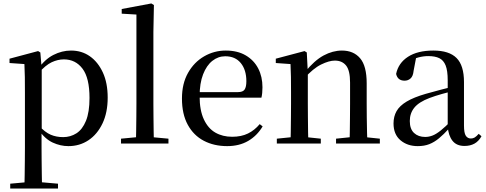

<svg xmlns="http://www.w3.org/2000/svg" viewBox="-20 -829 2809 1109"><path d="M39 260V232L150 222H200L315 232V260ZM121 260Q122 223 122.5 182Q123 141 123.5 99.5Q124 58 124 23V-293Q124 -344 123.5 -383.5Q123 -423 121 -459L35 -465V-490L200 -534L213 -526L220 -443L221 -437V-78L220 -67V23Q220 57 220.5 98.5Q221 140 221.5 181.5Q222 223 223 260ZM375 15Q329 15 284.5 -5.5Q240 -26 203 -79H190L205 -103Q240 -65 272.5 -51Q305 -37 345 -37Q387 -37 421.5 -59Q456 -81 476.5 -131Q497 -181 497 -263Q497 -379 456.5 -432.5Q416 -486 349 -486Q314 -486 278.5 -469.5Q243 -453 201 -405L189 -429H199Q238 -486 288 -511.5Q338 -537 390 -537Q452 -537 499 -504Q546 -471 574 -410.5Q602 -350 602 -265Q602 -179 572 -116Q542 -53 491 -19Q440 15 375 15Z M679 0V-28L795 -39H835L953 -28V0ZM765 0Q766 -33 766.5 -72.5Q767 -112 767.5 -153Q768 -194 768 -230V-745L683 -750V-777L854 -809L869 -800L866 -644V-230Q866 -194 866.5 -153Q867 -112 867.5 -72.5Q868 -33 869 0Z M1292 15Q1216 15 1157 -16Q1098 -47 1064.5 -108.5Q1031 -170 1031 -260Q1031 -346 1066 -408Q1101 -470 1159 -503.5Q1217 -537 1284 -537Q1352 -537 1399.5 -509Q1447 -481 1471.5 -433.5Q1496 -386 1496 -325Q1496 -289 1490 -265H1075V-297H1355Q1383 -297 1393 -312Q1403 -327 1403 -360Q1403 -425 1371 -464.5Q1339 -504 1281 -504Q1240 -504 1206.5 -477.5Q1173 -451 1153 -399.5Q1133 -348 1133 -273Q1133 -192 1157.5 -139.5Q1182 -87 1224 -63Q1266 -39 1321 -39Q1374 -39 1412.5 -58Q1451 -77 1480 -112L1497 -99Q1465 -45 1413.5 -15Q1362 15 1292 15Z M1579 0V-28L1687 -39H1728L1833 -28V0ZM1658 0Q1659 -25 1659.5 -66Q1660 -107 1660.5 -152Q1661 -197 1661 -230V-295Q1661 -346 1660.5 -384.5Q1660 -423 1658 -459L1573 -465V-490L1739 -534L1752 -526L1758 -410V-409V-230Q1758 -197 1758.5 -152Q1759 -107 1759.5 -66Q1760 -25 1761 0ZM1921 0V-28L2027 -39H2069L2174 -28V0ZM1999 0Q2000 -25 2000.5 -65.5Q2001 -106 2001.5 -151Q2002 -196 2002 -230V-352Q2002 -422 1979 -450.5Q1956 -479 1914 -479Q1881 -479 1835 -456.5Q1789 -434 1737 -376L1730 -412H1741Q1796 -480 1849 -508.5Q1902 -537 1955 -537Q2022 -537 2060 -492.5Q2098 -448 2098 -348V-230Q2098 -196 2098.5 -151Q2099 -106 2100 -65.5Q2101 -25 2102 0Z M2393 15Q2333 15 2293 -19Q2253 -53 2253 -116Q2253 -156 2270.5 -187Q2288 -218 2329 -242.5Q2370 -267 2439 -287Q2480 -299 2527 -311Q2574 -323 2614 -333V-308Q2574 -298 2533.5 -286.5Q2493 -275 2461 -263Q2400 -240 2373.5 -207.5Q2347 -175 2347 -130Q2347 -84 2371.5 -61Q2396 -38 2436 -38Q2457 -38 2478 -46Q2499 -54 2526 -75.5Q2553 -97 2590 -135L2600 -86H2573Q2543 -53 2516 -30.5Q2489 -8 2460 3.5Q2431 15 2393 15ZM2663 14Q2617 14 2593.5 -16Q2570 -46 2566 -98V-101V-365Q2566 -421 2554 -451Q2542 -481 2517.5 -493Q2493 -505 2454 -505Q2426 -505 2397.5 -497.5Q2369 -490 2335 -472L2384 -499L2369 -420Q2366 -389 2351.5 -376Q2337 -363 2317 -363Q2277 -363 2268 -402Q2281 -465 2336.5 -501Q2392 -537 2483 -537Q2574 -537 2617 -494Q2660 -451 2660 -355V-104Q2660 -61 2670.5 -45Q2681 -29 2700 -29Q2712 -29 2722 -35Q2732 -41 2745 -56L2761 -42Q2745 -13 2720.5 0.5Q2696 14 2663 14Z"/></svg>

Font: Noto Serif SC ExtraLight Medium
Style: Regular
Weight: 500
Version: Version 2.002-H1;hotconv 1.1.0;makeotfexe 2.6.0